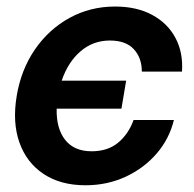

<svg xmlns="http://www.w3.org/2000/svg" viewBox="-20 -547 584 579"><path d="M237.8 11.7Q162.6 11.7 111.3 -22.5Q60.1 -56.6 38.6 -117.2Q17.1 -177.7 30.3 -257.3Q43.5 -336.9 85.2 -397.7Q127 -458.5 189.5 -492.9Q252 -527.3 327.1 -527.3Q392.1 -527.3 438.7 -502.2Q485.4 -477.1 509 -432.9Q532.7 -388.7 528.8 -331.1H407.7Q407.7 -372.6 383.5 -398.7Q359.4 -424.8 311.5 -424.8Q260.7 -424.8 222.9 -392.3Q185.1 -359.9 166 -303.7H360.4L346.2 -219.2H150.9Q149.4 -159.7 176.5 -125.2Q203.6 -90.8 256.3 -90.8Q304.7 -90.8 335.9 -116.5Q367.2 -142.1 382.8 -185.1H504.4Q490.7 -128.4 452.4 -84Q414.1 -39.6 358.6 -13.9Q303.2 11.7 237.8 11.7Z"/></svg>

Font: Inter Display SemiBold
Style: Italic
Weight: 600
Italic angle: -9.39999°
Designer: Rasmus Andersson
Foundry: rsms
Version: Version 4.000;git-a52131595